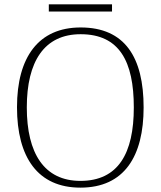

<svg xmlns="http://www.w3.org/2000/svg" viewBox="-20 -851 738 881"><path d="M204 -798H494V-831H204ZM349 10C551 10 639 -135 639 -358C639 -588 553 -725 350 -725C157 -725 58 -589 58 -359C58 -128 154 10 349 10ZM349 -21C183 -21 103 -147 103 -358C103 -569 183 -694 350 -694C528 -694 594 -569 594 -358C594 -148 523 -21 349 -21Z"/></svg>

Font: Noto Serif Telugu ExtraLight
Style: Regular
Weight: 200
Designer: Jelle Bosma - Monotype Design Team
Foundry: Monotype Imaging Inc.
Version: Version 2.005